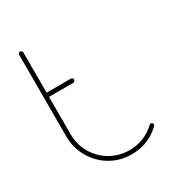

<svg xmlns="http://www.w3.org/2000/svg" viewBox="-134 -612 641 698"><g transform="rotate(-30 186.5 -263.5)"><path d="M52.2 -526.9C49.8 -526.9 47.9 -525.9 46.4 -523.9C44.4 -522 43.9 -520 43.9 -518.1V-341.8V-340.3V-339.4V-174.3C43.9 -143.1 51.8 -113.8 67.4 -86.9C83 -60.1 104 -38.6 130.9 -22.9C157.7 -7.3 187 0 218.8 0C264.6 0 304.7 -15.6 338.9 -47.9C340.8 -49.8 341.8 -51.8 341.8 -54.2C341.8 -56.6 340.8 -58.6 338.9 -60.5C336.9 -62.5 335 -63 333 -63C331.1 -63 329.1 -62 327.1 -60.1C296.9 -31.7 260.7 -17.1 218.8 -17.1C189.9 -17.1 163.6 -24.4 139.6 -38.1C115.2 -52.2 96.2 -71.3 82.5 -95.2C68.4 -119.6 61.5 -146 61.5 -174.3V-331.5H163.6C165.5 -331.5 167.5 -332.5 169.4 -334.5C170.9 -336.4 171.9 -338.4 171.9 -340.8C171.9 -343.3 170.9 -345.2 169.4 -346.7C167.5 -348.6 165.5 -349.1 163.6 -349.1H61.5V-518.1C61.5 -520 60.5 -522 58.6 -523.9C56.6 -525.9 54.7 -526.9 52.2 -526.9Z"/></g></svg>

Font: Mill
Style: Thin
Weight: 100
Version: Version 001.000